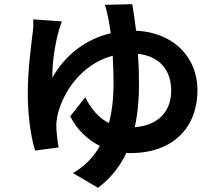

<svg xmlns="http://www.w3.org/2000/svg" viewBox="-20 -823 1040 913"><path d="M621 -218C636 -286 641 -358 641 -428C641 -475 639 -522 636 -567C747 -555 794 -481 794 -392C794 -293 733 -227 621 -218ZM479 -800C485 -784 491 -754 496 -731C500 -712 503 -690 506 -665C393 -638 293 -567 229 -454C227 -518 242 -610 255 -660C259 -677 266 -699 274 -721L138 -731C139 -716 139 -694 136 -673C129 -614 112 -488 112 -381C112 -283 125 -176 147 -107L259 -122C253 -150 248 -202 248 -218C247 -236 249 -249 252 -267C272 -371 360 -517 516 -558C518 -516 520 -472 520 -429C520 -367 515 -301 498 -238C449 -262 414 -305 385 -360L314 -270C345 -207 396 -159 455 -129C426 -78 385 -33 327 0L446 70C508 24 551 -33 581 -96C587 -95 594 -95 600 -95C811 -95 919 -225 919 -394C919 -550 806 -669 627 -677C621 -729 614 -773 609 -803Z"/></svg>

Font: Noto Sans T Chinese Bold
Style: Bold
Weight: 700
Designer: Ryoko NISHIZUKA (kana & ideographs); Paul D. Hunt (Latin, Greek & Cyrillic); Wenlong ZHANG (bopomofo); Sandoll Communica
Foundry: Adobe Systems Incorporated
Version: Version 1.000;PS 1;hotconv 1.0.78;makeotf.lib2.5.61930